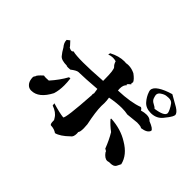

<svg xmlns="http://www.w3.org/2000/svg" viewBox="-136 -967 1188 1188"><g transform="rotate(45 458.0 -373.0)"><path d="M441 -31Q420 -46 392 -47H391Q380 -47 380 -78V-88L381 -85L380 -84Q379 -84 372 -97Q355 -126 310 -142L308 -159Q374 -139 408 -136Q422 -141 436 -359L435 -364Q435 -370 438 -376L433 -410Q335 -402 276 -401Q261 -400 230 -376L211 -375Q198 -375 198 -378Q150 -378 134 -397Q118 -416 103 -443Q84 -465 84 -488V-490L102 -504Q131 -474 131 -470Q144 -463 152 -463Q160 -463 164 -470Q192 -463 255 -463Q318 -463 416 -470H423V-483Q423 -568 410.5 -579Q398 -590 392 -611Q378 -615 365 -615Q347 -615 330 -608L333 -622Q384 -649 431 -649L446 -648Q456 -650 466 -650Q494 -650 522 -636Q553 -613 560 -596L558 -584Q558 -579 561 -579H562Q542 -563 542 -558Q542 -555 546 -555Q529 -541 529 -509L530 -493Q640 -497 702 -521Q712 -519 718 -506Q743 -513 761 -513Q789 -513 802 -497Q851 -478 852 -463Q845 -436 794 -429Q794 -436 754 -437Q700 -432 676 -429Q653 -434 624 -434Q580 -434 522 -423Q526 -401 526 -379L525 -353Q525 -302 544 -212L546 -178Q546 -146 538 -138L539 -125Q539 -95 523 -85Q477 -40 441 -31ZM151 -113H147Q129 -114 116 -128Q103 -142 100 -165L99 -176Q99 -188 106 -192V-193Q106 -204 141 -235Q147 -233 160 -233L184 -234Q229 -284 258 -337L269 -338Q273 -308 273 -281Q273 -237 262 -202Q216 -113 151 -113ZM790 -138Q768 -138 746 -168V-169Q746 -176 729 -183Q708 -238 682 -281Q646 -308 622 -336L624 -341Q712 -336 777 -295Q852 -251 867 -185Q863 -175 853.5 -158Q844 -141 814 -141H804Q797 -138 790 -138ZM777 -538H771Q729 -538 705.5 -564.5Q682 -591 672 -622Q669 -629 669 -636Q669 -659 700.5 -679.5Q732 -700 784 -715Q815 -698 856 -674Q888 -654 888 -636Q888 -631 881.5 -618Q875 -605 848.5 -572.5Q822 -540 777 -538ZM770 -573Q847 -584 847 -612Q847 -619 839 -636Q831 -653 819 -669Q808 -683 785 -683Q782 -683 766 -681.5Q750 -680 730 -666Q715 -656 715 -640Q715 -634 720.5 -617Q726 -600 744.5 -591Q763 -582 770 -573Z"/></g></svg>

Font: Xiangcui Kesong Xiangcui Kesong
Style: Regular
Weight: 400
Version: Version 1.501;March 28, 2024;FontCreator 14.0.0.2814 64-bit